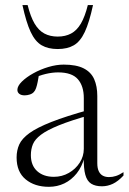

<svg xmlns="http://www.w3.org/2000/svg" viewBox="-20 -710 496 740"><path d="M326 -287.5 328.5 -267Q252.5 -245.5 207 -227Q161.5 -208.5 138 -190.8Q114.5 -173 106.8 -154Q99 -135 99 -112Q99 -72.5 123.2 -50.5Q147.5 -28.5 187.5 -28.5Q219 -28.5 245.2 -43.5Q271.5 -58.5 287.2 -83Q303 -107.5 303 -136.5V-332Q303 -378.5 280 -404.8Q257 -431 204 -431Q181.5 -431 156.2 -425Q131 -419 101.5 -405.5L130.5 -424Q128 -408 125.2 -394.2Q122.5 -380.5 119 -370.5Q115.5 -360.5 110.5 -355.5Q105 -349 95 -345.8Q85 -342.5 75 -342.5Q62 -342.5 54.5 -348.2Q47 -354 47 -363.5Q47 -378.5 64.2 -395.5Q81.5 -412.5 108.5 -427.5Q135.5 -442.5 166.5 -451.8Q197.5 -461 225.5 -461Q274 -461 302.5 -446.5Q331 -432 343 -404.8Q355 -377.5 355 -340V-81Q355 -61.5 360.8 -49.8Q366.5 -38 376.5 -32.8Q386.5 -27.5 400 -27.5Q414 -27.5 427 -31.8Q440 -36 456 -46.5V-33.5Q435 -11 414.8 -1.5Q394.5 8 373 8Q347.5 8 331.5 -2Q315.5 -12 308.8 -36.5Q302 -61 303 -103.5L306 -105Q296 -67.5 275.8 -42Q255.5 -16.5 228 -3.2Q200.5 10 168.5 10Q113.5 10 78.8 -18.8Q44 -47.5 44 -103Q44 -130.5 54.2 -153.2Q64.5 -176 93.5 -197Q122.5 -218 178.2 -240Q234 -262 326 -287.5ZM202.5 -569Q232 -569 254 -580.8Q276 -592.5 291.8 -619.2Q307.5 -646 318.5 -690.5H338.5Q324 -623.5 306.8 -586.8Q289.5 -550 264.5 -535.5Q239.5 -521 202.5 -521Q165.5 -521 140.5 -535.5Q115.5 -550 98.2 -586.8Q81 -623.5 66.5 -690.5H86.5Q97.5 -646 113.2 -619.2Q129 -592.5 151 -580.8Q173 -569 202.5 -569Z"/></svg>

Font: Newsreader 36pt Light
Style: Regular
Weight: 300
Designer: Hugues Gentile
Foundry: Production Type
Version: Version 1.003